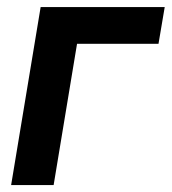

<svg xmlns="http://www.w3.org/2000/svg" viewBox="-20 -536 497 556"><path d="M457 -515.6 439 -409.2H203.1L135.3 0H12.2L97.7 -515.6Z"/></svg>

Font: Inter Display SemiBold
Style: Italic
Weight: 600
Italic angle: -9.39999°
Designer: Rasmus Andersson
Foundry: rsms
Version: Version 4.000;git-a52131595